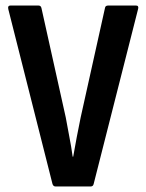

<svg xmlns="http://www.w3.org/2000/svg" viewBox="-20 -675 530 695"><path d="M181 0Q173 0 170 -9L10 -642Q7 -655 18 -655H119Q128 -655 130 -646L218 -250Q224 -215 231 -180Q238 -145 243 -108H245Q251 -144 258 -179.5Q265 -215 272 -250L360 -646Q361 -655 372 -655H472Q483 -655 480 -643L319 -9Q317 0 308 0Z"/></svg>

Font: Sofia Sans Condensed
Style: Bold
Weight: 700
Designer: Botio Nikoltchev, Ani Petrova
Foundry: lettersoup
Version: Version 4.101; ttfautohint (v1.8.4.7-5d5b)